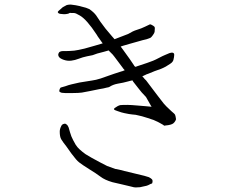

<svg xmlns="http://www.w3.org/2000/svg" viewBox="-20 -785 1040 842"><path d="M397 -585Q399 -586 451 -601L542 -636Q563 -649 580 -654Q600 -660 616 -668Q630 -675 637 -678Q640 -679 645 -676Q653 -672 657 -668Q659 -666 659 -661Q659 -652 658 -645Q657 -640 650.5 -631Q644 -622 641 -620Q638 -618 623 -613Q605 -609 588.5 -604Q572 -599 546 -592Q520 -585 491.5 -575Q463 -565 436 -558Q402 -550 386 -543Q380 -542 361 -538Q342 -534 325.5 -527.5Q309 -521 292.5 -519Q276 -517 260 -522.5Q244 -528 239 -535Q234 -542 236 -549Q238 -556 243.5 -558.5Q249 -561 255.5 -561Q262 -561 269 -561Q276 -561 285 -561.5Q294 -562 306 -563Q322 -565 351 -572Q354 -573 397 -585ZM329 -130Q341 -119 355 -109Q364 -103 382 -93L417 -74Q443 -60 450 -57Q485 -45 486 -44H487H488Q500 -42 526 -35L613 -14Q628 -10 633 -8Q644 -2 646 1Q650 5 649 12Q648 20 645.5 20Q643 20 630 27Q624 30 612 32Q598 35 594 36Q593 36 575 37Q572 38 550 32Q541 30 512 23Q478 15 473 14Q439 4 421 -10Q401 -25 373 -42Q341 -62 327 -73Q315 -82 293 -112Q274 -139 271 -143Q271 -143 258 -160Q252 -168 248 -175Q242 -186 242 -208Q242 -220 249 -233Q252 -240 261 -242Q267 -244 272 -239Q277 -236 281 -226Q282 -223 287 -205Q291 -191 293 -187Q293 -186 301 -170Q311 -151 312 -150Q320 -138 329 -130ZM643 -317Q644 -317 645 -316L620 -360L619 -361L618 -362Q600 -380 586 -399L564 -427L563 -429L560 -433L555 -431H553Q545 -429 542 -428Q521 -422 496 -418Q475 -414 460 -404Q457 -402 449 -401Q435 -397 415 -394Q395 -390 376 -386Q358 -382 339 -379Q324 -377 301 -377H265Q249 -377 244 -381L240 -384Q240 -394 246 -401L267 -407Q280 -412 293 -415Q306 -418 328 -423Q350 -427 359 -428Q370 -430 384 -432Q400 -434 422 -441Q443 -448 456 -453Q480 -461 482 -462Q484 -462 513 -472L517 -473L527 -477L520 -485L518 -488L482 -536Q475 -545 474 -546Q461 -558 443 -579Q425 -601 416 -615Q409 -624 404 -633Q360 -700 330 -717Q315 -725 313 -726Q304 -729 299 -728Q296 -728 293 -728Q286 -729 285 -728Q280 -724 268 -723Q263 -722 246 -724Q237 -725 234 -730Q233 -733 234 -734Q236 -737 247 -746Q256 -755 260 -756Q270 -762 273 -763Q282 -765 290 -765Q294 -765 312 -762Q333 -758 338 -756Q346 -754 357 -751Q368 -747 372 -745Q392 -731 402 -717L420 -690Q440 -661 471 -626Q499 -596 519.5 -567Q540 -538 549 -526L568 -498L569 -496L573 -492L578 -493L580 -494Q615 -506 625 -509Q653 -518 675 -530Q696 -541 704 -544Q712 -548 723 -552Q732 -555 737 -554Q741 -553 743 -550Q745 -546 743 -534Q741 -520 737 -515Q734 -510 726 -505Q717 -500 707 -493Q696 -487 686 -483Q675 -479 658 -473Q622 -458 620 -458Q618 -457 617 -456L614 -455L604 -450L611 -443L613 -440L621 -432L655 -387Q674 -362 674 -362Q688 -344 698 -331Q705 -322 731 -298Q747 -285 748 -281Q749 -278 750 -274Q752 -265 752 -262Q750 -255 745 -249Q740 -243 735 -241Q729 -238 717 -236Q712 -235 708 -235Q704 -234 702 -234Q700 -234 700 -234Q697 -237 684 -244Q672 -251 662 -255Q652 -260 647 -261Q639 -264 626 -268Q613 -272 603 -275L586 -279Q577 -282 560 -283Q548 -284 525 -289Q514 -291 495 -298Q483 -302 481 -304Q478 -308 484 -312Q496 -321 507 -324Q516 -325 539 -325Q553 -325 586 -322Q618 -319 622 -319Z"/></svg>

Font: ToneOZ-Pinyin-Tsuipita-TC
Style: Regular
Weight: 400
Designer: ÂÆ£ÂøóÂáåJeffrey Xuan(jeffreyx@gmail.com, ToneOZ.com) ÈòøÂù§(cjkFonts)
Foundry: ToneOZ
Version: Version 0.24071